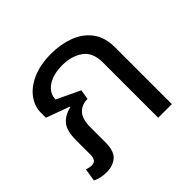

<svg xmlns="http://www.w3.org/2000/svg" viewBox="-141 -716 885 885"><g transform="rotate(-45 301.5 -274.0)"><path d="M88 10Q70 10 53 6.5Q36 3 19 -5L29 -67Q36 -65 45 -63Q54 -61 62 -61Q92 -61 92 -101V-194Q92 -256 115 -283.5Q138 -311 181 -321L182 -324L67 -366V-399Q67 -440 93.5 -476.5Q120 -513 171 -535.5Q222 -558 293 -558Q355 -558 407 -538.5Q459 -519 490.5 -477.5Q522 -436 522 -369V0H433V-360Q433 -427 392 -455.5Q351 -484 292 -484Q230 -484 194 -458.5Q158 -433 158 -394L272 -340L264 -292Q227 -292 204 -268Q181 -244 181 -191V-94Q181 -33 154 -11.5Q127 10 88 10Z"/></g></svg>

Font: Go Noto Kurrent-Regular
Style: Regular
Weight: 400
Designer: Monotype Design Team
Foundry: Monotype Imaging Inc.
Version: Version 2.012; ttfautohint (v1.8.4.7-5d5b)